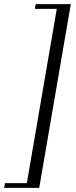

<svg xmlns="http://www.w3.org/2000/svg" viewBox="-78 -760 369 930"><path d="M-58 150 -54 127H52L197 -717H91L95 -740H265L112 150Z"/></svg>

Font: Spectral
Style: Bold Italic
Weight: 700
Italic angle: -10°
Designer: Jean-Baptiste Levee
Foundry: Production Type
Version: Version 2.001